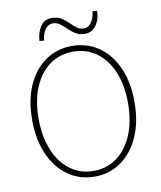

<svg xmlns="http://www.w3.org/2000/svg" viewBox="-92 -905 831 990"><g transform="rotate(-10 324.0 -410.0)"><path d="M324 12Q246 12 185.5 -30.5Q125 -73 90.5 -150.5Q56 -228 56 -332Q56 -436 90.5 -512.5Q125 -589 185.5 -630.5Q246 -672 324 -672Q402 -672 462.5 -630.5Q523 -589 557.5 -512.5Q592 -436 592 -332Q592 -228 557.5 -150.5Q523 -73 462.5 -30.5Q402 12 324 12ZM324 -18Q394 -18 446.5 -57Q499 -96 528.5 -166.5Q558 -237 558 -332Q558 -427 528.5 -496.5Q499 -566 446.5 -604Q394 -642 324 -642Q254 -642 201.5 -604Q149 -566 119.5 -496.5Q90 -427 90 -332Q90 -237 119.5 -166.5Q149 -96 201.5 -57Q254 -18 324 -18ZM402 -722Q373 -722 353 -734.5Q333 -747 317 -763Q301 -779 284.5 -791.5Q268 -804 246 -804Q223 -804 207 -782Q191 -760 188 -724L164 -726Q166 -769 186.5 -800.5Q207 -832 246 -832Q275 -832 295.5 -819.5Q316 -807 332 -791Q348 -775 364 -762.5Q380 -750 402 -750Q425 -750 440.5 -772Q456 -794 460 -830L484 -828Q483 -785 462 -753.5Q441 -722 402 -722Z"/></g></svg>

Font: Source Sans 3 ExtraLight ExtraLight
Style: Regular
Weight: 250
Version: Version 3.052;hotconv 1.1.0;makeotfexe 2.6.0